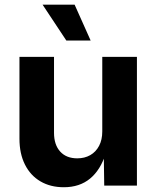

<svg xmlns="http://www.w3.org/2000/svg" viewBox="-20 -787 663 814"><path d="M62.5 -198.7V-545.9H209V-224.1Q209 -173.3 235.1 -144.5Q261.2 -115.7 307.6 -115.7Q338.9 -115.7 362.8 -129.4Q386.7 -143.1 400.1 -168.7Q413.6 -194.3 413.6 -230V-545.9H560.5V0H421.9L419.9 -136.2H428.2Q406.2 -66.4 361.8 -29.8Q317.4 6.8 250.5 6.8Q193.8 6.8 151.4 -18.1Q108.9 -43 85.7 -89.4Q62.5 -135.7 62.5 -198.7ZM160.6 -767.1H296.4L364.3 -615.2H261.2Z"/></svg>

Font: Inter RS Variable
Style: Regular
Weight: 400
Designer: Rasmus Andersson (customised by Maria Ramos and Noel Pretorius)
Foundry: rsms
Version: Version 3.001;Glyphs 3.2.3 (3260)